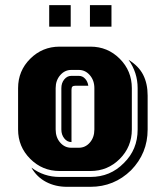

<svg xmlns="http://www.w3.org/2000/svg" viewBox="-20 -660 590 741"><path d="M252.9 -557.1H169.9V-640.1H252.9ZM410.2 -557.1H327.1V-640.1H410.2ZM549.8 -160.2Q549.8 -68.4 485.8 -2.9Q420.4 61 329.1 61H238.8Q193.8 61 158 42.2Q122.1 23.4 101.1 -13.2Q149.4 22.9 210 22.9H329.1Q405.8 22.9 458 -30.8Q511.2 -82.5 511.2 -160.2V-319.8Q511.2 -379.9 476.1 -429.2Q515.1 -405.3 532.5 -371.3Q549.8 -337.4 549.8 -291ZM488.8 -160.2Q488.8 -93.3 442.1 -46.6Q395.5 0 329.1 0H210Q143.6 0 96.7 -46.9Q49.8 -93.8 49.8 -160.2V-319.8Q49.8 -386.7 96.7 -433.3Q143.6 -480 210 -480H329.1Q395.5 -480 442.1 -433.3Q488.8 -386.7 488.8 -319.8ZM344.2 -160.2V-319.8Q344.2 -349.6 326.7 -369.9Q309.1 -390.1 284.2 -390.1H254.9Q230 -390.1 212.4 -369.9Q194.8 -349.6 194.8 -319.8V-160.2Q194.8 -129.9 212.2 -109.9Q229.5 -89.8 254.9 -89.8H284.2Q309.6 -89.8 326.9 -109.9Q344.2 -129.9 344.2 -160.2ZM320.8 -329.1H271Q262.7 -329.1 259.3 -325.7Q255.9 -322.3 255.9 -313V-111.8H254.9Q239.3 -111.8 228 -126Q216.8 -140.1 216.8 -160.2V-319.8Q216.8 -339.8 228 -353.5Q239.3 -367.2 254.9 -367.2H284.2Q298.3 -367.2 308.3 -356.4Q318.4 -345.7 320.8 -329.1Z"/></svg>

Font: Laconic
Style: Shadow
Weight: 900
Width: 6
Designer: Robby Woodard
Version: Version 1.000